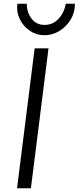

<svg xmlns="http://www.w3.org/2000/svg" viewBox="-20 -1005 420 1025"><path d="M145 0H71L165 -747H239ZM217 -817Q173.5 -817 138.5 -841.2Q103.5 -865.5 85 -904Q66.5 -942.5 73 -985H123Q123 -939.5 148.2 -905.8Q173.5 -872 219 -872Q251 -872 274.8 -889.2Q298.5 -906.5 312.8 -932.5Q327 -958.5 331 -985H380Q380 -938 357 -900Q334 -862 296.8 -839.5Q259.5 -817 217 -817Z"/></svg>

Font: Merriweather Sans Variable Regular
Style: Italic
Weight: 300
Italic angle: -8°
Designer: Eben Sorkin
Foundry: Eben Sorkin
Version: Version 2.001